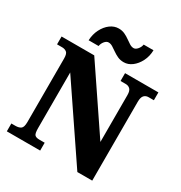

<svg xmlns="http://www.w3.org/2000/svg" viewBox="-213 -1099 1183 1252"><g transform="rotate(30 378.5 -473.0)"><path d="M20 0V-59H51Q76 -59 91 -69.5Q106 -80 106 -120V-598Q106 -635 91.5 -645Q77 -655 59 -655H20V-714H266L583 -245V-598Q583 -630 570 -642.5Q557 -655 538 -655H498V-714H749V-655H709Q688 -655 675.5 -641Q663 -627 663 -594V0H551L186 -539V-120Q186 -80 196 -69.5Q206 -59 231 -59H271V0ZM454 -771Q428 -771 407.5 -780.5Q387 -790 369.5 -802.5Q352 -815 336.5 -824.5Q321 -834 306 -834Q290 -834 276.5 -817.5Q263 -801 260 -781H185Q187 -827 206 -864.5Q225 -902 254.5 -924Q284 -946 318 -946Q343 -946 363.5 -936.5Q384 -927 401 -914.5Q418 -902 433.5 -892.5Q449 -883 464 -883Q479 -883 493 -899.5Q507 -916 510 -936H584Q583 -890 564 -852.5Q545 -815 516 -793Q487 -771 454 -771Z"/></g></svg>

Font: Noto Serif Armenian SemiCondensed Black
Style: Regular
Weight: 900
Width: 4
Designer: Monotype Design Team
Foundry: Monotype Imaging Inc.
Version: Version 2.008; ttfautohint (v1.8.4.7-5d5b)